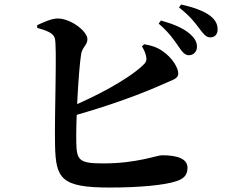

<svg xmlns="http://www.w3.org/2000/svg" viewBox="-20 -823 1040 861"><path d="M825.7 -575.2C847.2 -574.7 863.1 -591.3 863.3 -612.1C863.6 -631.4 856 -648.4 834.6 -668.3C803.9 -696.8 757 -715.5 701.7 -731L691.5 -717.1C738.1 -677.5 762.2 -641.4 781 -613.9C796.9 -590.1 809.3 -575.8 825.7 -575.2ZM472.5 18C606.6 18 719.1 7.2 771.9 -10.8C800.3 -20.2 820.8 -35.2 820.8 -70.4C820.8 -109.3 780.2 -126.8 705.8 -126.8C685.5 -126.8 591.3 -90.2 445.8 -90.2C336.9 -90.2 323.5 -101.8 322.1 -184.6C319.9 -267.4 331.1 -499.1 343.9 -581.1C349.1 -611.7 372 -621 372 -647.2C372 -682.2 298.8 -739.3 240 -740.1C210.8 -740.6 171 -721.3 146.6 -710L146.9 -698C190.4 -685.7 218.5 -674.9 225.6 -652.2C236.6 -619.9 223.9 -317.1 226.8 -173.5C229.7 -21.1 254.1 18 472.5 18ZM281.9 -337.2 294.2 -299.5C473.2 -349.2 617.2 -403.3 712.7 -446.3C751.1 -464.1 779.3 -468.5 779.3 -493.5C779.3 -517.9 754.9 -561.4 711.3 -592.2C685 -611 661.6 -618.7 626.7 -624.6L616.6 -615.4C621.5 -607.2 630.7 -590.6 634.5 -573.8C639.9 -552.9 635 -543 619.9 -529.3C553.3 -466.9 414.1 -391.9 281.9 -337.2ZM922.7 -655.3C943.4 -655.3 955.8 -668.9 955.8 -690.4C956.1 -713.6 947.1 -733.1 921.8 -752.7C893.7 -773.7 848.5 -790.6 792 -802.7L782.8 -789.5C834.8 -748.8 854.9 -720 872.8 -696.6C891.8 -671.4 903.3 -655.6 922.7 -655.3Z"/></svg>

Font: Source Han Serif TW VF
Style: Regular
Weight: 250
Designer: Ryoko NISHIZUKA 西塚涼子 (kana & ideographs); Frank Grießhammer (Latin, Greek & Cyrillic); Wenlong ZHANG 张文龙 (bopomofo); San
Foundry: Adobe
Version: Version 2.002;hotconv 1.1.0;makeotfexe 2.6.0